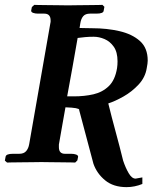

<svg xmlns="http://www.w3.org/2000/svg" viewBox="-20 -667 627 789"><path d="M583 -387Q577 -349 549.5 -319.5Q522 -290 487.5 -270.5Q453 -251 425 -242Q439 -185 455.5 -124.5Q472 -64 486 -7Q496 23 509 45Q522 67 537 67Q537 67 540 66.5Q543 66 565 62V89Q533 102 500 102Q446 102 412 74Q378 46 364 6L305 -216H306Q305 -220 291.5 -222.5Q278 -225 249 -226Q242 -188 235.5 -150Q229 -112 222 -73V-62Q222 -35 247 -35H273Q284 -35 292.5 -32Q301 -29 301 -23Q301 -23 298 -8L289 1Q289 1 273 0.5Q257 0 233.5 0Q210 0 187 -0.5Q164 -1 150 -1Q137 -1 113.5 -0.5Q90 0 66 0Q42 0 25.5 0.5Q9 1 9 1L0 -7L3 -23Q5 -35 33 -35H59Q78 -35 87.5 -46Q97 -57 100 -75Q121 -196 143.5 -323.5Q166 -451 187 -572Q188 -574 188 -577Q188 -580 188 -583Q188 -611 162 -611H136Q125 -611 116.5 -614Q108 -617 108 -623Q108 -626 111 -638L121 -647Q121 -647 137 -646.5Q153 -646 176 -646Q199 -646 222 -645.5Q245 -645 259 -645Q272 -645 295.5 -645.5Q319 -646 343 -646Q367 -646 384 -646.5Q401 -647 401 -647L409 -639L406 -623Q405 -611 376 -611H350Q331 -611 322 -600.5Q313 -590 310 -571Q309 -565 308.5 -561.5Q308 -558 307 -552Q318 -552 330.5 -551.5Q343 -551 359 -551Q419 -551 471 -539Q523 -527 555 -498.5Q587 -470 587 -418Q587 -413 586 -405Q585 -397 583 -387ZM461 -387Q462 -393 462.5 -400.5Q463 -408 463 -415Q463 -453 447.5 -475Q432 -497 409.5 -506.5Q387 -516 365 -516Q346 -516 330 -514.5Q314 -513 299 -511Q289 -451 278 -391.5Q267 -332 256 -271H284Q327 -271 364 -279.5Q401 -288 427 -313Q453 -338 461 -387Z"/></svg>

Font: Libertinus Serif Semibold Italic
Style: Regular
Weight: 600
Italic angle: -11.5°
Designer: Philipp H. Poll, Khaled Hosny
Foundry: Caleb Maclennan
Version: Version 7.051;RELEASE